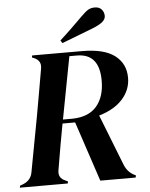

<svg xmlns="http://www.w3.org/2000/svg" viewBox="-59 -922 759 970"><g transform="rotate(-5 321.0 -437.0)"><path d="M2 0 4 -10 20 -16Q60 -32 67 -72L119 -350Q129 -407 140 -468.5Q151 -530 161 -589Q169 -630 130 -646L120 -650L122 -660H374Q487 -660 541 -618.5Q595 -577 595 -506Q595 -445 553 -398Q511 -351 433 -328L535 -68Q551 -30 585 -14L592 -10L589 0H410L309 -304H245Q235 -252 225 -194Q215 -136 204 -71Q197 -31 235 -16L247 -10L245 0ZM249 -324H299Q380 -326 420.5 -373.5Q461 -421 461 -503Q461 -640 347 -640H309ZM271 -723Q300 -749 330.5 -778.5Q361 -808 388 -835Q411 -858 425 -866Q439 -874 458 -874Q481 -874 493 -860Q505 -846 505 -827Q505 -811 489.5 -797.5Q474 -784 439 -770Q397 -754 358.5 -739Q320 -724 280 -709Z"/></g></svg>

Font: DM Serif Display
Style: Italic
Weight: 400
Italic angle: -12°
Designer: Colophon Foundry, Frank Grießhammer
Foundry: Colophon Foundry
Version: Version 5.100; ttfautohint (v1.8.2)